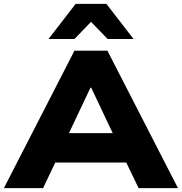

<svg xmlns="http://www.w3.org/2000/svg" viewBox="-32 -965 933 985"><path d="M-12 0 350 -705H519L881 0H679L586 -193L666 -131H202L281 -193L189 0ZM432 -515 300 -236 266 -282H602L568 -236L436 -515ZM217 -765 356 -945H514L653 -765H520L435 -853L350 -765Z"/></svg>

Font: Nunito Sans 10pt SemiExpanded Black
Style: Regular
Weight: 900
Width: 6
Designer: Vernon Adams
Foundry: Vernon Adams
Version: Version 3.101;gftools[0.9.27]